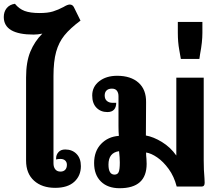

<svg xmlns="http://www.w3.org/2000/svg" viewBox="-44 -987 1165 1016"><path d="M384 -108Q384 -57 349 -25Q314 7 248 7Q178 7 136 -31Q94 -69 94 -137V-577Q94 -659 116.5 -713.5Q139 -768 180 -809Q155 -804 134 -804Q-24 -804 -24 -897Q-24 -925 -8.5 -944Q7 -963 35 -967Q57 -940 86.5 -929Q116 -918 166 -918Q209 -918 236.5 -926.5Q264 -935 292 -950Q313 -963 325 -963Q340 -963 347 -949L382 -878Q327 -837 297 -800Q267 -763 253 -712.5Q239 -662 239 -584V-123Q239 -103 248.5 -91Q258 -79 276 -79Q292 -79 301 -88.5Q310 -98 310 -115Q310 -129 301 -137.5Q292 -146 276 -146Q261 -146 253 -143V-150Q253 -168 265.5 -182Q278 -196 301 -196Q338 -196 361 -172.5Q384 -149 384 -108Z M1038 -44 1039 -20Q1039 0 1024 0H891Q877 -54 848.5 -93Q820 -132 788 -154Q756 -176 729 -180Q729 -164 731 -146L732 -120Q732 9 589 9Q526 9 490 -26.5Q454 -62 454 -124Q454 -187 491 -225.5Q528 -264 585 -268Q583 -288 583 -320V-478Q583 -496 574.5 -507Q566 -518 548 -518Q530 -518 520 -508.5Q510 -499 510 -482Q510 -463 521.5 -453Q533 -443 551 -443H571Q571 -420 559.5 -407Q548 -394 524 -394Q489 -394 466.5 -417Q444 -440 444 -482Q444 -528 481 -557Q518 -586 576 -586Q648 -586 689 -549.5Q730 -513 729 -446L728 -270Q768 -263 813 -235.5Q858 -208 889 -164V-576H1034V-138Q1034 -86 1038 -44ZM590 -127Q590 -153 586 -187Q530 -179 530 -116Q530 -63 562 -63Q578 -63 584 -76.5Q590 -90 590 -127Z M897 -813V-871H1027V-813Q1027 -764 1015 -702L1011 -675H913Q912 -683 904.5 -723.5Q897 -764 897 -813Z"/></svg>

Font: Krub
Style: Bold
Weight: 700
Version: Version 1.000; ttfautohint (v1.6)